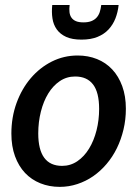

<svg xmlns="http://www.w3.org/2000/svg" viewBox="-20 -740 561 768"><path d="M25.5 0ZM228.5 -76.5Q262 -76.5 289.5 -95.2Q317 -114 336.2 -145.5Q355.5 -177 366 -218.2Q376.5 -259.5 376.5 -304.5Q376.5 -370.5 352.2 -402.2Q328 -434 280.5 -434Q246.5 -434 219.2 -415.5Q192 -397 173 -366Q154 -335 143.5 -293.5Q133 -252 133 -206.5Q133 -76.5 228.5 -76.5ZM219 7.5Q177 7.5 141.5 -6.8Q106 -21 80.2 -48.2Q54.5 -75.5 40 -115.2Q25.5 -155 25.5 -205.5Q25.5 -271 46.2 -328Q67 -385 103 -427.2Q139 -469.5 187.2 -493.8Q235.5 -518 290.5 -518Q332.5 -518 368 -503.8Q403.5 -489.5 429 -462.2Q454.5 -435 469 -395.2Q483.5 -355.5 483.5 -305Q483.5 -262 474 -222Q464.5 -182 447.5 -147.2Q430.5 -112.5 406.2 -84Q382 -55.5 352.8 -35.2Q323.5 -15 289.5 -3.8Q255.5 7.5 219 7.5ZM306 -581.5Q268.5 -581.5 244.5 -592.5Q220.5 -603.5 207 -622.5Q193.5 -641.5 189.8 -666.5Q186 -691.5 189 -720H258.5Q256.5 -704 258 -691.2Q259.5 -678.5 265.8 -669.5Q272 -660.5 283.5 -655.5Q295 -650.5 314 -650.5Q332.5 -650.5 345.2 -655.5Q358 -660.5 366.2 -669.5Q374.5 -678.5 378.8 -691.2Q383 -704 385 -720H454.5Q451.5 -691.5 441.8 -666.5Q432 -641.5 414.5 -622.5Q397 -603.5 370.2 -592.5Q343.5 -581.5 306 -581.5Z"/></svg>

Font: Lato Semibold
Style: Italic
Weight: 600
Italic angle: -7°
Designer: Lukasz Dziedzic
Foundry: tyPoland Lukasz Dziedzic
Version: Version 2.006; 2014-01-15